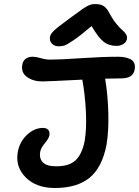

<svg xmlns="http://www.w3.org/2000/svg" viewBox="-20 -982 688 950"><path d="M271 -752.9Q249.5 -752.9 237.1 -765.9Q224.6 -778.8 227.1 -797.9Q228.5 -812.5 246.1 -829.6Q263.7 -846.7 327.1 -893.1Q342.3 -903.8 362.8 -918.9Q383.3 -934.1 391.1 -939.5Q398.9 -944.8 410.9 -951.4Q422.9 -958 431.6 -960Q440.4 -961.9 452.1 -961.9Q479 -961.9 494.6 -950.9Q510.3 -939.9 523.9 -912.1Q538.6 -884.8 556.4 -863.3Q574.2 -841.8 585.7 -832.5Q597.2 -823.2 603.8 -812.3Q610.4 -801.3 607.9 -788.1Q605 -773.4 590.3 -764.2Q575.7 -754.9 556.2 -754.9Q519.5 -754.9 493.4 -774.9Q467.3 -794.9 433.1 -853Q378.9 -806.6 345 -783.7Q311 -760.7 298.8 -756.8Q286.6 -752.9 271 -752.9ZM251 -51.8Q158.7 -51.8 106.2 -105.2Q53.7 -158.7 68.8 -233.9Q78.6 -282.7 114.7 -315.9Q150.9 -349.1 192.9 -349.1Q210.4 -349.1 219 -339.1Q227.5 -329.1 224.1 -311Q221.2 -296.4 201.9 -273.4Q182.6 -250.5 179.2 -231.9Q172.9 -198.7 191.7 -179Q210.4 -159.2 258.8 -159.2Q322.3 -159.2 354 -189Q385.7 -218.8 398.9 -284.2Q409.2 -346.2 405 -430.2Q400.9 -514.2 387.2 -587.9Q213.4 -579.1 189.9 -579.1Q144 -579.1 113.3 -601.3Q82.5 -623.5 90.8 -664.1Q93.8 -680.7 106.9 -690.9Q120.1 -701.2 140.1 -701.2Q158.7 -701.2 182.4 -694.1Q206.1 -687 228 -687Q276.9 -687 380.9 -694.1Q484.9 -701.2 564.9 -701.2Q583.5 -701.2 598.4 -698.2Q613.3 -695.3 626.2 -688.7Q639.2 -682.1 644.5 -668.7Q649.9 -655.3 646 -636.2Q638.2 -594.2 580.1 -594.2Q566.4 -594.2 540 -593.5Q513.7 -592.8 500 -592.8Q513.2 -517.6 515.9 -425.5Q518.6 -333.5 506.8 -264.2Q484.9 -152.8 422.9 -102.3Q360.8 -51.8 251 -51.8Z"/></svg>

Font: Shantell Sans Irregular Bouncy
Style: Italic
Weight: 500
Italic angle: -11.31°
Designer: Stephen Nixon, Anya Danilova, Shantell Martin
Foundry: Arrow Type
Version: Version 1.006;[9816181b4]